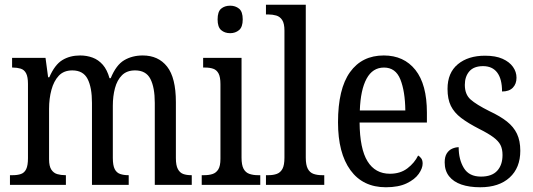

<svg xmlns="http://www.w3.org/2000/svg" viewBox="-20 -780 2250 810"><path d="M22 0V-41H35Q54 -41 68.5 -46Q83 -51 90.5 -66.5Q98 -82 98 -113V-426Q98 -456 90 -471Q82 -486 67 -490.5Q52 -495 34 -495H31V-536H172L183 -454H188Q211 -507 243 -526.5Q275 -546 318 -546Q346 -546 370.5 -537Q395 -528 413.5 -507Q432 -486 442 -450H447Q470 -506 504 -526Q538 -546 582 -546Q648 -546 685 -499Q722 -452 722 -349V-113Q722 -82 730.5 -66.5Q739 -51 753 -46Q767 -41 786 -41H789V0H633V-346Q633 -411 614.5 -447Q596 -483 550 -483Q515 -483 494.5 -462.5Q474 -442 465 -408Q456 -374 456 -334V-114Q456 -82 464 -66.5Q472 -51 487 -46Q502 -41 520 -41H523V0H368V-346Q368 -411 349.5 -447Q331 -483 285 -483Q249 -483 228 -460.5Q207 -438 197 -401Q187 -364 187 -321V-108Q187 -79 196.5 -64.5Q206 -50 221.5 -45.5Q237 -41 255 -41H258V0Z M831 0V-41H842Q862 -41 877 -46Q892 -51 901 -65.5Q910 -80 910 -110V-425Q910 -455 902 -470Q894 -485 879.5 -490Q865 -495 845 -495H837V-536H999V-115Q999 -84 1007.5 -68Q1016 -52 1032 -46.5Q1048 -41 1067 -41H1078V0ZM951 -640Q928 -640 913 -653Q898 -666 898 -698Q898 -731 913 -743.5Q928 -756 951 -756Q973 -756 988.5 -743.5Q1004 -731 1004 -698Q1004 -666 988.5 -653Q973 -640 951 -640Z M1102 0V-41H1113Q1133 -41 1148 -46.5Q1163 -52 1171.5 -67.5Q1180 -83 1180 -115V-651Q1180 -681 1170.5 -695.5Q1161 -710 1145.5 -714.5Q1130 -719 1112 -719H1102V-760H1270V-115Q1270 -84 1278.5 -68Q1287 -52 1302.5 -46.5Q1318 -41 1338 -41H1348V0Z M1608 10Q1511 10 1458.5 -62Q1406 -134 1406 -264Q1406 -405 1456.5 -475.5Q1507 -546 1599 -546Q1684 -546 1732.5 -485Q1781 -424 1781 -305V-263H1497Q1498 -152 1530.5 -99.5Q1563 -47 1625 -47Q1669 -47 1699 -70Q1729 -93 1744 -124Q1751 -120 1757 -112Q1763 -104 1763 -90Q1763 -70 1746.5 -46.5Q1730 -23 1695.5 -6.5Q1661 10 1608 10ZM1690 -314Q1689 -395 1669 -445Q1649 -495 1600 -495Q1552 -495 1526.5 -448Q1501 -401 1498 -314Z M2006 10Q1960 10 1926.5 -1.5Q1893 -13 1874.5 -36.5Q1856 -60 1856 -95Q1856 -119 1865 -133Q1874 -147 1888 -153Q1902 -159 1915 -159Q1915 -107 1937 -71Q1959 -35 2009 -35Q2055 -35 2077.5 -59.5Q2100 -84 2100 -126Q2100 -151 2091.5 -168Q2083 -185 2061.5 -201Q2040 -217 2002 -236Q1955 -260 1925.5 -282.5Q1896 -305 1882 -333.5Q1868 -362 1868 -405Q1868 -473 1911.5 -509Q1955 -545 2026 -545Q2071 -545 2100 -532Q2129 -519 2144 -498Q2159 -477 2159 -452Q2159 -426 2143.5 -410Q2128 -394 2098 -394Q2098 -447 2077.5 -474Q2057 -501 2018 -501Q1979 -501 1960 -479Q1941 -457 1941 -422Q1941 -382 1965 -360.5Q1989 -339 2045 -311Q2090 -290 2118.5 -267.5Q2147 -245 2161 -215.5Q2175 -186 2175 -144Q2175 -72 2130 -31Q2085 10 2006 10Z"/></svg>

Font: Noto Serif Condensed
Style: Regular
Weight: 400
Width: 3
Designer: Monotype Design Team
Foundry: Monotype Imaging Inc.
Version: Version 2.015